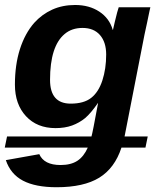

<svg xmlns="http://www.w3.org/2000/svg" viewBox="-21 -558 652 785"><path d="M475.6 45.4Q448.2 129.4 384.8 168.5Q321.3 207.5 210.4 207.5Q124 207.5 73 180.7Q22 153.8 2.9 96.7L139.6 72.3Q159.2 116.7 226.6 116.7Q269 116.7 295.4 99.4Q321.8 82 337.9 45.4H-1.5L7.8 0H353Q357.4 -13.7 379.9 -136.2H378.9Q350.6 -95.2 327.1 -75.2Q303.2 -55.7 273.7 -44.9Q244.1 -34.2 206.1 -34.2Q130.4 -34.2 85.2 -83Q40 -131.8 40 -211.9Q40 -293 60.5 -357.2Q81.1 -421.4 118.7 -464.4Q150.4 -499.5 192.4 -518.6Q234.4 -537.6 286.1 -537.6Q343.8 -537.6 385 -510.5Q426.3 -483.4 439.9 -436H440.9Q443.4 -446.8 448.2 -467.8Q453.1 -488.8 458 -507.1Q462.9 -525.4 464.4 -528.3H593.8L590.3 -513.2Q585.4 -489.3 580.3 -465.1Q575.2 -440.9 569.8 -416.5L488.3 0H583L573.7 45.4ZM183.6 -231.4Q183.6 -134.3 268.1 -134.3Q321.8 -134.3 351.6 -157.7Q381.8 -181.2 397.5 -229Q413.1 -276.9 413.1 -335Q413.1 -385.7 387.7 -414.8Q362.3 -443.8 316.4 -443.8Q272.5 -443.8 243.2 -418.9Q183.6 -369.1 183.6 -231.4Z"/></svg>

Font: Arimo
Style: Bold Italic
Weight: 700
Italic angle: -12°
Designer: Steve Matteson
Foundry: Monotype Imaging Inc.
Version: Version 1.33